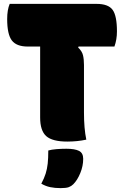

<svg xmlns="http://www.w3.org/2000/svg" viewBox="-20 -720 640 990"><path d="M425 0Q402 5 377.5 7.5Q353 10 327 10Q250 10 218.5 -18Q187 -46 187 -114V-480H123Q65 -480 41 -511.5Q17 -543 17 -622Q17 -669 30 -700H478Q538 -700 560.5 -669.5Q583 -639 583 -558Q583 -516 570 -480H385L383 -475Q403 -456 408 -435Q413 -414 413 -385V-140Q413 -57 425 0ZM229 56Q246 51 271.5 49Q297 47 322 47Q366 47 387.5 58Q409 69 409 99Q409 136 394 172.5Q379 209 358 230Q348 240 334.5 245Q321 250 293 250Q263 250 239 245Q215 240 193 227Q208 199 215.5 175Q223 151 226 123.5Q229 96 229 56Z"/></svg>

Font: Recursive Sn Csl St XBk
Style: Regular
Weight: 1000
Version: Version 1.079;hotconv 1.0.112;makeotfexe 2.5.65598; ttfautoh